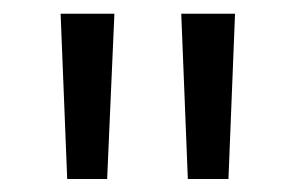

<svg xmlns="http://www.w3.org/2000/svg" viewBox="-20 -790 439 286"><path d="M70.3 -769.5H150.4L139.6 -523.4H80.1ZM250 -769.5H330.1L320.3 -523.4H259.8Z"/></svg>

Font: Mgen+ 1c regular
Style: Regular
Weight: 400
Designer: [Source Han Sans]
Ryoko NISHIZUKA  (kana & ideographs); Paul D. Hunt (Latin, Greek & Cyrillic); Wenlong ZHANG  (bopomofo
Version: Version 1.059.20150602